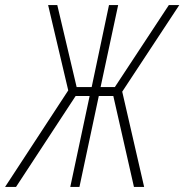

<svg xmlns="http://www.w3.org/2000/svg" viewBox="-80 -734 724 754"><path d="M-60 0H-17L217 -357H272L196 0H232L308 -357H365L446 0H486L400 -374L624 -714H583L371 -392H315L384 -714H348L280 -392H221L145 -714H109L188 -379Z"/></svg>

Font: Noto Sans ExtraCondensed ExtraLight
Style: Italic
Weight: 200
Width: 2
Italic angle: -12°
Designer: Monotype Design Team
Foundry: Monotype Imaging Inc.
Version: Version 2.013